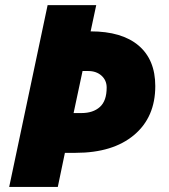

<svg xmlns="http://www.w3.org/2000/svg" viewBox="-20 -734 663 754"><path d="M167 -713.9H357.9L335.9 -610.8Q458.5 -610.8 524.2 -555.2Q589.8 -499.5 589.8 -396Q589.8 -273.9 506.6 -203.9Q423.3 -133.8 276.9 -133.8H234.9L207 0H16.1ZM269 -290H299.8Q345.7 -290 372.3 -314Q398.9 -337.9 398.9 -390.1Q398.9 -418.5 378.7 -436.8Q358.4 -455.1 326.2 -455.1H304.2Z"/></svg>

Font: Open Sans Extrabold
Style: Italic
Weight: 800
Italic angle: -12°
Foundry: Ascender Corporation
Version: Version 1.10